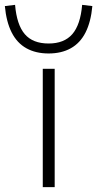

<svg xmlns="http://www.w3.org/2000/svg" viewBox="-62 -770 400 790"><path d="M114 0V-487H163V0ZM138 -550Q85 -550 46.5 -571.5Q8 -593 -14 -636.5Q-36 -680 -42 -745L0 -750Q7 -668 40 -629.5Q73 -591 138 -591Q202 -591 235.5 -629.5Q269 -668 276 -750L318 -745Q312 -680 290 -636.5Q268 -593 229.5 -571.5Q191 -550 138 -550Z"/></svg>

Font: Nunito Sans 10pt Expanded ExtraLight
Style: Regular
Weight: 250
Width: 7
Designer: Vernon Adams
Foundry: Vernon Adams
Version: Version 3.101;gftools[0.9.27]